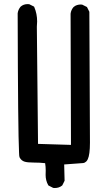

<svg xmlns="http://www.w3.org/2000/svg" viewBox="-20 -796 540 939"><path d="M203.1 59.6 203.6 37.6Q203.6 19.5 200.7 2Q174.3 -1 144.3 -1Q114.3 -1 100.1 -5.4Q84.5 -10.3 76.2 -25.4Q74.7 -28.3 74.2 -33Q73.7 -37.6 73.7 -39.6Q73.7 -41.5 73.5 -43.9Q73.2 -46.4 73.2 -48.8Q67.9 -147.9 66.4 -730.5V-731Q68.8 -749 80.6 -763.2Q94.7 -775.9 115.2 -775.9Q118.2 -775.9 123 -775.4L146.5 -763.7L147.9 -760.7Q161.6 -728.5 161.6 -690.9Q161.6 -678.7 160.2 -665.5L166 -92.3L327.1 -87.4L325.2 -729Q327.6 -747.6 339.4 -761.2Q347.7 -768.6 356.7 -771.2Q365.7 -773.9 374 -773.9Q377.4 -773.9 381.8 -773.4L405.3 -761.7L417 -738.3L419.9 -98.1Q419.9 -39.6 409.2 -17.1Q406.2 -10.7 401.9 -6.3Q395 0.5 386.2 1.5Q372.1 2.9 293.9 8.3L295.9 87.9L284.7 110.4L283.2 111.8Q268.6 123.5 248 123.5Q245.1 123.5 240.2 123L217.3 111.3L215.8 109.4Q203.1 86.9 203.1 59.6Z"/></svg>

Font: Bakudai
Style: Bold
Weight: 700
Version: Version 1.48